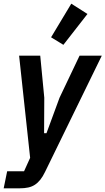

<svg xmlns="http://www.w3.org/2000/svg" viewBox="-47 -825 574 1045"><path d="M386 -522H507L198 111Q186 136 172.5 153Q159 170 143 180.5Q127 191 106.5 195.5Q86 200 59 200H-27L-8 107H84L117 34L57 -522H172L194 -293L193 -100H206L277 -293ZM298 -581 231 -622 341 -805 429 -749Z"/></svg>

Font: IBM Plex Sans Condensed SemiBold
Style: Italic
Weight: 600
Width: 3
Italic angle: -11°
Designer: Mike Abbink, Paul van der Laan, Pieter van Rosmalen
Foundry: Bold Monday
Version: Version 1.3